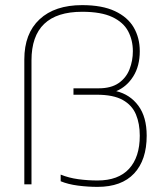

<svg xmlns="http://www.w3.org/2000/svg" viewBox="-20 -720 653 750"><path d="M361 10Q323 10 284.5 5Q246 0 217 -12V-38Q249 -25 286 -20Q323 -15 361 -15Q442 -15 484 -60.5Q526 -106 526 -190Q526 -237 511 -273Q496 -309 459.5 -329.5Q423 -350 358 -350H267V-375H365Q414 -375 443.5 -395.5Q473 -416 486 -449.5Q499 -483 499 -520Q499 -563 480.5 -598Q462 -633 418.5 -653.5Q375 -674 301 -674Q103 -674 103 -484V0H75V-488Q75 -589 134.5 -644.5Q194 -700 301 -700Q379 -700 429 -676.5Q479 -653 502.5 -612.5Q526 -572 526 -520Q526 -462 500.5 -421.5Q475 -381 434 -364Q488 -351 520.5 -307Q553 -263 553 -190Q553 -95 504 -42.5Q455 10 361 10Z"/></svg>

Font: Kanit Thin
Style: Regular
Weight: 250
Designer: Katatrad Team
Foundry: CadsonDemak
Version: Version 2.000; ttfautohint (v1.8.3)